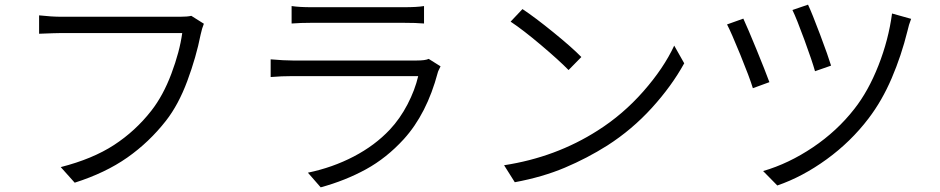

<svg xmlns="http://www.w3.org/2000/svg" viewBox="-20 -767 4040 825"><path d="M842 -618Q823 -522 785 -419.5Q747 -317 693 -248Q621 -156 527 -90Q433 -24 301 18L241 -49Q378 -84 470 -144Q562 -204 630 -291Q681 -356 716.5 -450.5Q752 -545 763 -625H244Q223 -625 148 -622V-701Q202 -695 245 -695H753Q785 -695 802 -699L856 -665Q848 -646 842 -618Z M1319 -736H1715Q1773 -736 1802 -741V-666Q1768 -669 1713 -669H1319Q1272 -669 1233 -666V-741Q1266 -736 1319 -736ZM1861 -455Q1814 -278 1715 -169Q1641 -88 1552.5 -39.5Q1464 9 1358 38L1303 -25Q1409 -47 1500 -94.5Q1591 -142 1655 -210Q1699 -257 1731 -318.5Q1763 -380 1777 -440H1238Q1190 -440 1143 -436V-512Q1201 -507 1238 -507H1770Q1808 -507 1822 -514L1873 -482Q1871 -477 1866.5 -468.5Q1862 -460 1861 -455Z M2478 -522 2423 -466Q2382 -508 2304.5 -573.5Q2227 -639 2174 -674L2225 -728Q2278 -693 2358 -628Q2438 -563 2478 -522ZM2548 -206Q2657 -275 2744.5 -374.5Q2832 -474 2877 -571L2920 -495Q2866 -397 2781 -303.5Q2696 -210 2590 -142Q2503 -87 2407 -46.5Q2311 -6 2192 16L2146 -57Q2368 -91 2548 -206Z M3551 -485 3482 -461Q3470 -504 3436.5 -595.5Q3403 -687 3385 -724L3452 -747Q3469 -711 3504 -618Q3539 -525 3551 -485ZM3879 -633Q3853 -528 3811.5 -431Q3770 -334 3712 -258Q3636 -158 3532 -82.5Q3428 -7 3320 30L3259 -32Q3369 -64 3473 -134Q3577 -204 3651 -299Q3711 -375 3754.5 -485.5Q3798 -596 3813 -709L3895 -686Q3885 -661 3879 -633ZM3286 -414 3215 -388Q3201 -434 3161 -532Q3121 -630 3104 -662L3174 -687Q3193 -646 3230.5 -554.5Q3268 -463 3286 -414Z"/></svg>

Font: Sinter Normal
Style: Regular
Weight: 350
Foundry: Adobe & rsms
Version: Version 1.000